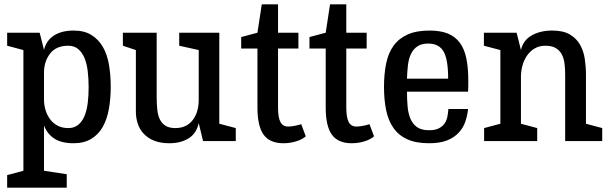

<svg xmlns="http://www.w3.org/2000/svg" viewBox="-20 -651 2809 886"><path d="M13 157 88 137V-420L13 -440V-500H163L183 -421Q194 -465 229.5 -487.5Q265 -510 320 -510Q369 -510 402 -489.5Q435 -469 455 -434Q475 -399 483 -351.5Q491 -304 491 -250Q491 -196 482.5 -148.5Q474 -101 454.5 -66Q435 -31 401.5 -10.5Q368 10 319 10Q263 10 230 -12Q197 -34 183 -72V137L288 153V215H13ZM295 -440Q239 -440 211 -403.5Q183 -367 183 -316V-193Q183 -167 190 -143.5Q197 -120 211 -101Q225 -82 246 -71Q267 -60 295 -60Q323 -60 341.5 -75.5Q360 -91 370.5 -117Q381 -143 385 -177Q389 -211 389 -249Q389 -286 385 -321Q381 -356 370.5 -382Q360 -408 341.5 -424Q323 -440 295 -440Z M761 10Q721 10 692 -1.5Q663 -13 644 -33Q625 -53 616 -79.5Q607 -106 607 -136V-420L547 -440V-500H703V-202Q703 -170 706 -143.5Q709 -117 718.5 -98.5Q728 -80 745 -70Q762 -60 789 -60Q818 -60 838.5 -71Q859 -82 872 -100.5Q885 -119 891 -142Q897 -165 897 -189V-420L807 -440V-500H992V-80L1068 -60V0H917L897 -83Q887 -36 851 -13Q815 10 761 10Z M1093 -480 1168 -500 1188 -631H1263V-500H1357V-427H1263V-155Q1263 -109 1274 -88Q1285 -67 1310 -67Q1321 -67 1338 -70Q1355 -73 1370 -78L1391 -22Q1376 -8 1347.5 1Q1319 10 1288 10Q1225 10 1196.5 -29.5Q1168 -69 1168 -155V-427H1093Z M1408 -480 1483 -500 1503 -631H1578V-500H1672V-427H1578V-155Q1578 -109 1589 -88Q1600 -67 1625 -67Q1636 -67 1653 -70Q1670 -73 1685 -78L1706 -22Q1691 -8 1662.5 1Q1634 10 1603 10Q1540 10 1511.5 -29.5Q1483 -69 1483 -155V-427H1408Z M1960 10Q1900 10 1860 -8Q1820 -26 1796 -60Q1772 -94 1762 -142Q1752 -190 1752 -250Q1752 -310 1762 -358.5Q1772 -407 1796.5 -440.5Q1821 -474 1861.5 -492Q1902 -510 1962 -510Q2013 -510 2047 -496Q2081 -482 2102 -453.5Q2123 -425 2132 -381.5Q2141 -338 2141 -279Q2141 -267 2141 -254.5Q2141 -242 2140 -228H1858Q1858 -191 1861 -158.5Q1864 -126 1874.5 -102Q1885 -78 1905 -64Q1925 -50 1960 -50Q1989 -50 2006.5 -59.5Q2024 -69 2033 -83.5Q2042 -98 2045 -115Q2048 -132 2049 -148H2140Q2137 -119 2127.5 -90.5Q2118 -62 2097.5 -39.5Q2077 -17 2044 -3.5Q2011 10 1960 10ZM1956 -450Q1925 -450 1906 -437Q1887 -424 1876.5 -402Q1866 -380 1862.5 -350.5Q1859 -321 1858 -288H2048Q2048 -378 2026.5 -414Q2005 -450 1956 -450Z M2588 -307Q2588 -334 2585 -358Q2582 -382 2572.5 -400Q2563 -418 2545 -429Q2527 -440 2497 -440Q2468 -440 2446.5 -427Q2425 -414 2411 -393Q2397 -372 2390.5 -347Q2384 -322 2384 -298V-80L2459 -60V0H2214V-60L2289 -80V-420L2213 -440V-500H2364L2384 -420Q2394 -465 2433.5 -487.5Q2473 -510 2528 -510Q2579 -510 2609.5 -492Q2640 -474 2656.5 -445Q2673 -416 2678.5 -379.5Q2684 -343 2684 -306V-80L2759 -60V0H2588Z"/></svg>

Font: Hermeneus One
Style: Regular
Weight: 400
Designer: Rodrigo Fuenzalida, Pablo Impallari
Foundry: Pablo Impallari, Rodrigo Fuenzalida
Version: Version 1.002; ttfautohint (v0.93) -l 8 -r 50 -G 200 -x 14 -